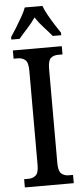

<svg xmlns="http://www.w3.org/2000/svg" viewBox="-62 -964 429 997"><g transform="rotate(-5 153.0 -465.5)"><path d="M26 0V-43H49Q71 -43 86.5 -56Q102 -69 102 -110V-602Q102 -645 86.5 -658Q71 -671 49 -671H26V-714H281V-671H258Q234 -671 219.5 -658Q205 -645 205 -602V-111Q205 -70 220 -56.5Q235 -43 258 -43H281V0ZM23 -784Q36 -803 52 -829Q68 -855 83.5 -882Q99 -909 107 -931H199Q207 -909 222 -882Q237 -855 253.5 -829Q270 -803 283 -784V-771H239Q219 -795 195 -821Q171 -847 153 -875Q134 -847 110 -821Q86 -795 66 -771H23Z"/></g></svg>

Font: Noto Serif Thai ExtraCondensed Medium
Style: Regular
Weight: 500
Width: 2
Designer: Monotype Design Team
Foundry: Monotype Imaging Inc.
Version: Version 2.002; ttfautohint (v1.8.4.7-5d5b)